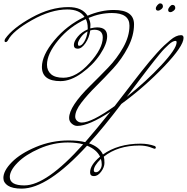

<svg xmlns="http://www.w3.org/2000/svg" viewBox="-198 -727 1106 1136"><path d="M811 -655Q797 -655 797 -668Q797 -677 806 -687.5Q815 -698 822.5 -698Q830 -698 834.5 -693.5Q839 -689 839 -680Q839 -671 828.5 -663Q818 -655 811 -655ZM738 -664Q724 -664 724 -677Q724 -686 733 -696.5Q742 -707 749.5 -707Q757 -707 761.5 -702.5Q766 -698 766 -689Q766 -680 755.5 -672Q745 -664 738 -664ZM357 281Q357 292 370 292Q383 292 393.5 277.5Q404 263 404 246.5Q404 230 399 213Q357 254 357 281ZM270 -456Q286 -456 301 -481.5Q316 -507 320 -541Q295 -528 279 -504.5Q263 -481 263 -468.5Q263 -456 270 -456ZM638 -268Q580 -192 552 -154Q668 -246 757.5 -342.5Q847 -439 847 -477Q847 -485 840 -485Q833 -485 823 -480Q813 -475 800.5 -463.5Q788 -452 775.5 -439.5Q763 -427 745.5 -405.5Q728 -384 713.5 -366Q699 -348 676.5 -318.5Q654 -289 638 -268ZM203 116Q118 116 35.5 152Q-47 188 -93.5 235Q-140 282 -140 320Q-140 370 -54 370Q77 370 294 127Q255 116 203 116ZM80 -344Q80 -309 104 -288Q128 -267 177 -267Q253 -267 331.5 -353.5Q410 -440 410 -505Q410 -551 360 -551Q350 -551 336 -547Q330 -504 307.5 -471.5Q285 -439 262 -439Q239 -439 239 -460.5Q239 -482 262 -510Q285 -538 321 -553V-561Q321 -592 310 -614Q213 -570 146.5 -489Q80 -408 80 -344ZM329 121Q391 143 411 187Q501 123 634 123Q679 123 718 137Q724 140 724 146.5Q724 153 715 153Q714 153 705.5 149.5Q697 146 688 143Q659 134 627 134Q499 134 416 200Q420 212 420 237Q420 262 400.5 288.5Q381 315 358 315Q335 315 335 293Q335 249 394 200Q373 157 317 135Q84 389 -70 389Q-124 389 -151 371.5Q-178 354 -178 326Q-178 283 -127.5 232Q-77 181 15 142.5Q107 104 208 104Q267 104 306 114Q374 36 455 -66Q327 18 259 18Q242 18 226.5 4.5Q211 -9 211 -29Q211 -97 337 -221Q389 -272 441.5 -326.5Q494 -381 531 -446.5Q568 -512 568 -575Q568 -650 464 -650Q395 -650 326 -621Q337 -599 337 -580.5Q337 -562 336 -559Q362 -565 376 -565Q436 -565 436 -513Q436 -468 394.5 -405.5Q353 -343 286.5 -295Q220 -247 160 -247Q50 -247 50 -331Q50 -400 123.5 -488.5Q197 -577 302 -627Q273 -671 200 -671Q103 -671 -9.5 -607.5Q-122 -544 -150 -490Q-157 -478 -164 -478Q-171 -478 -171 -486Q-171 -491 -167 -498Q-123 -561 -11 -623Q101 -685 207 -685Q288 -685 320 -634Q399 -668 476 -668Q595 -668 595 -583Q595 -516 559 -447Q523 -378 472 -322.5Q421 -267 370 -216.5Q319 -166 283 -119Q247 -72 247 -37Q247 -22 258 -12Q269 -2 286 -2Q344 -2 480 -99Q499 -124 534 -169Q569 -214 588 -239Q607 -264 637.5 -302.5Q668 -341 686.5 -363Q705 -385 730.5 -413.5Q756 -442 773.5 -458Q791 -474 810 -490Q844 -519 873 -519Q888 -519 888 -503Q888 -454 773 -333.5Q658 -213 520 -112Q416 25 329 121Z"/></svg>

Font: Miss Fajardose
Style: Regular
Weight: 400
Version: Version 1.000